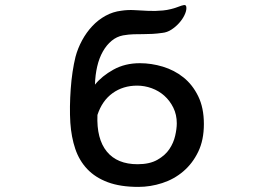

<svg xmlns="http://www.w3.org/2000/svg" viewBox="-20 -689 1040 761"><path d="M356.4 -353.5Q383.8 -387.7 429.7 -413.1Q475.6 -438.5 534.2 -438.5Q580.1 -438.5 625.5 -424.8Q670.9 -411.1 707 -382.3Q743.2 -353.5 765.6 -307.6Q788.1 -261.7 788.1 -197.3Q788.1 -133.8 765.6 -87.4Q743.2 -41 706.5 -9.8Q669.9 21.5 623 36.6Q576.2 51.8 528.3 51.8Q457 51.8 407.2 33.2Q357.4 14.6 325.7 -19Q293.9 -52.7 278.3 -99.1Q262.7 -145.5 258.8 -202.1Q256.8 -233.4 257.3 -267.6Q257.8 -301.8 260.3 -336.4Q262.7 -371.1 267.6 -403.8Q272.5 -436.5 279.3 -463.9Q288.1 -497.1 305.2 -528.8Q322.3 -560.5 345.7 -585.4Q369.1 -610.4 398.4 -626.5Q427.7 -642.6 460.9 -646.5Q486.3 -650.4 512.2 -648.9Q538.1 -647.5 566.4 -646Q594.7 -644.5 626 -647.5Q657.2 -650.4 692.4 -664.1Q699.2 -667 709 -668.9Q718.8 -670.9 718.8 -657.2Q718.8 -644.5 710.9 -628.4Q703.1 -612.3 689.9 -597.7Q676.8 -583 659.7 -571.8Q642.6 -560.5 623 -558.6Q602.5 -555.7 584.5 -554.7Q566.4 -553.7 547.9 -553.7Q529.3 -553.7 509.8 -553.2Q490.2 -552.7 467.8 -548.8Q442.4 -543.9 422.4 -527.3Q402.3 -510.7 387.7 -484.9Q373 -459 365.2 -425.3Q357.4 -391.6 356.4 -353.5ZM523.4 -349.6Q467.8 -349.6 426.3 -319.8Q384.8 -290 366.2 -233.4Q362.3 -138.7 403.3 -88.4Q444.3 -38.1 525.4 -38.1Q573.2 -38.1 604 -55.7Q634.8 -73.2 651.4 -98.1Q668 -123 674.3 -150.9Q680.7 -178.7 680.7 -200.2Q680.7 -234.4 667 -262.2Q653.3 -290 631.3 -309.6Q609.4 -329.1 581.1 -339.4Q552.7 -349.6 523.4 -349.6Z"/></svg>

Font: JasonHandwriting1
Style: Regular
Weight: 400
Version: Version 1.48.20